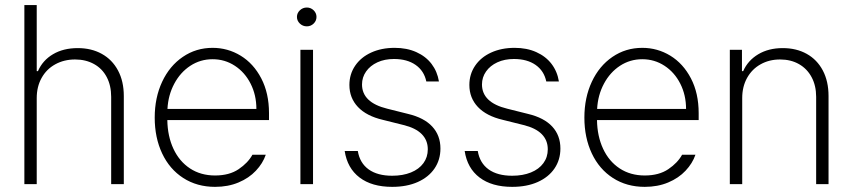

<svg xmlns="http://www.w3.org/2000/svg" viewBox="-20 -727 3367 758"><path d="M125 0H76.2V-707H125V-446.3H129.9Q148.4 -488.8 189.2 -512.9Q230 -537.1 287.1 -537.1Q340.8 -537.1 381.8 -514.4Q422.9 -491.7 445.8 -449Q468.8 -406.2 468.8 -347.7V0H418.9V-344.7Q418.9 -389.2 401.4 -422.6Q383.8 -456.1 351.3 -474.1Q318.8 -492.2 276.4 -492.2Q232.9 -492.2 198.2 -473.1Q163.6 -454.1 144.3 -419.4Q125 -384.8 125 -339.8Z M590.8 -262.7Q590.8 -341.3 620.1 -404.1Q649.4 -466.8 701.7 -502.4Q753.9 -538.1 819.3 -538.1Q879.4 -538.1 930.2 -507.1Q981 -476.1 1011.5 -417.5Q1042 -358.9 1042 -280.3V-252.9H640.6Q641.6 -189 664.8 -139.4Q688 -89.8 730.2 -62Q772.5 -34.2 829.1 -34.2Q885.3 -34.2 922.1 -59.1Q959 -84 976.6 -116.2H1029.3Q1017.6 -82 990.2 -53Q962.9 -23.9 921.6 -6.6Q880.4 10.7 829.1 10.7Q757.8 10.7 703.6 -24.2Q649.4 -59.1 620.1 -121.3Q590.8 -183.6 590.8 -262.7ZM992.2 -296.9Q992.2 -351.6 969.5 -396.5Q946.8 -441.4 907.2 -467.3Q867.7 -493.2 819.3 -493.2Q771 -493.2 731.4 -467.3Q691.9 -441.4 668 -396.5Q644 -351.6 641.1 -296.9Z M1166 -530.3H1215.8V0H1166ZM1152.3 -660.2Q1152.3 -675.3 1163.8 -686.3Q1175.3 -697.3 1191.4 -697.3Q1207 -697.3 1218.3 -686.3Q1229.5 -675.3 1229.5 -660.2Q1229.5 -645 1218.3 -634Q1207 -623 1191.4 -623Q1175.3 -623 1163.8 -634Q1152.3 -645 1152.3 -660.2Z M1535.2 -494.1Q1498.5 -494.1 1470 -481Q1441.4 -467.8 1425.3 -444.8Q1409.2 -421.9 1409.2 -393.6Q1409.2 -322.3 1508.8 -297.9L1590.8 -277.3Q1654.3 -262.2 1686.5 -227.3Q1718.8 -192.4 1718.8 -140.6Q1718.8 -96.2 1695.6 -62Q1672.4 -27.8 1629.4 -8.5Q1586.4 10.7 1528.3 10.7Q1448.2 10.7 1399.7 -26.1Q1351.1 -63 1340.8 -130.9H1392.6Q1400.4 -83.5 1435.3 -58.3Q1470.2 -33.2 1528.3 -33.2Q1570.3 -33.2 1602.3 -46.1Q1634.3 -59.1 1651.6 -82.8Q1668.9 -106.4 1668.9 -137.7Q1668.9 -173.3 1645 -197.5Q1621.1 -221.7 1573.2 -233.4L1491.2 -253.9Q1426.8 -269 1393.1 -304.7Q1359.4 -340.3 1359.4 -391.6Q1359.4 -434.1 1382.1 -467.5Q1404.8 -501 1445.3 -519.5Q1485.8 -538.1 1538.1 -538.1Q1586.4 -538.1 1623.8 -521.2Q1661.1 -504.4 1683.8 -474.6Q1706.5 -444.8 1712.9 -405.3H1663.1Q1654.3 -447.3 1620.8 -470.7Q1587.4 -494.1 1535.2 -494.1Z M2008.8 -494.1Q1972.2 -494.1 1943.6 -481Q1915 -467.8 1898.9 -444.8Q1882.8 -421.9 1882.8 -393.6Q1882.8 -322.3 1982.4 -297.9L2064.5 -277.3Q2127.9 -262.2 2160.2 -227.3Q2192.4 -192.4 2192.4 -140.6Q2192.4 -96.2 2169.2 -62Q2146 -27.8 2103 -8.5Q2060.1 10.7 2002 10.7Q1921.9 10.7 1873.3 -26.1Q1824.7 -63 1814.5 -130.9H1866.2Q1874 -83.5 1908.9 -58.3Q1943.8 -33.2 2002 -33.2Q2043.9 -33.2 2075.9 -46.1Q2107.9 -59.1 2125.2 -82.8Q2142.6 -106.4 2142.6 -137.7Q2142.6 -173.3 2118.7 -197.5Q2094.7 -221.7 2046.9 -233.4L1964.8 -253.9Q1900.4 -269 1866.7 -304.7Q1833 -340.3 1833 -391.6Q1833 -434.1 1855.7 -467.5Q1878.4 -501 1918.9 -519.5Q1959.5 -538.1 2011.7 -538.1Q2060.1 -538.1 2097.4 -521.2Q2134.8 -504.4 2157.5 -474.6Q2180.2 -444.8 2186.5 -405.3H2136.7Q2127.9 -447.3 2094.5 -470.7Q2061 -494.1 2008.8 -494.1Z M2287.1 -262.7Q2287.1 -341.3 2316.4 -404.1Q2345.7 -466.8 2397.9 -502.4Q2450.2 -538.1 2515.6 -538.1Q2575.7 -538.1 2626.5 -507.1Q2677.2 -476.1 2707.8 -417.5Q2738.3 -358.9 2738.3 -280.3V-252.9H2336.9Q2337.9 -189 2361.1 -139.4Q2384.3 -89.8 2426.5 -62Q2468.8 -34.2 2525.4 -34.2Q2581.5 -34.2 2618.4 -59.1Q2655.3 -84 2672.9 -116.2H2725.6Q2713.9 -82 2686.5 -53Q2659.2 -23.9 2617.9 -6.6Q2576.7 10.7 2525.4 10.7Q2454.1 10.7 2399.9 -24.2Q2345.7 -59.1 2316.4 -121.3Q2287.1 -183.6 2287.1 -262.7ZM2688.5 -296.9Q2688.5 -351.6 2665.8 -396.5Q2643.1 -441.4 2603.5 -467.3Q2564 -493.2 2515.6 -493.2Q2467.3 -493.2 2427.7 -467.3Q2388.2 -441.4 2364.3 -396.5Q2340.3 -351.6 2337.4 -296.9Z M2910.2 0H2861.3V-530.3H2909.2V-446.3H2914.1Q2932.6 -488.3 2973.4 -512.7Q3014.2 -537.1 3070.3 -537.1Q3124 -537.1 3164.8 -514.4Q3205.6 -491.7 3228.3 -449Q3251 -406.2 3251 -347.7V0H3202.1V-344.7Q3202.1 -388.7 3184.3 -422.1Q3166.5 -455.6 3134.3 -473.9Q3102.1 -492.2 3059.6 -492.2Q3016.6 -492.2 2982.7 -473.1Q2948.7 -454.1 2929.4 -419.4Q2910.2 -384.8 2910.2 -339.8Z"/></svg>

Font: Pretendard GOV ExtraLight
Style: Regular
Weight: 200
Designer: Base glyphs from Inter by Rasmus Andersson; Hangeul glyphs from Noto Sans CJK(Source Han Sans) by Jang Soo-young and Kan
Foundry: Kil Hyung-jin
Version: Version 1.309